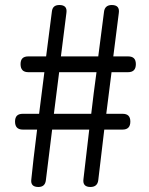

<svg xmlns="http://www.w3.org/2000/svg" viewBox="-20 -746 595 766"><path d="M114 -114 105 -31C102 -10 112 0 133 0C151 0 161 -9 163 -27L188 -229H336L313 -32C310 -11 319 0 341 0C359 0 370 -9 372 -27L396 -229H469C490 -229 500 -240 500 -261C500 -282 490 -292 469 -292H404L425 -458H491C512 -458 522 -469 522 -490C522 -511 512 -521 491 -521H432L454 -694C457 -715 448 -726 426 -726C408 -726 397 -717 395 -699L372 -521H297H223L245 -695C248 -716 238 -726 217 -726C199 -726 189 -718 187 -700L164 -521H93C72 -521 62 -511 62 -490C62 -469 72 -458 93 -458H157L136 -292H71C50 -292 40 -282 40 -261C40 -240 50 -229 71 -229H128ZM354 -375 344 -292H195L216 -458H290H365Z"/></svg>

Font: GenSenRounded2 TW R
Style: Regular
Weight: 400
Version: Version 2.100;PS 2.1;hotconv 16.6.51;makeotf.lib2.5.65220 DE